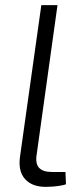

<svg xmlns="http://www.w3.org/2000/svg" viewBox="-20 -720 323 748"><path d="M204 -700 123 -119Q117 -83 132 -66.5Q147 -50 182 -50H235L237 -2Q229 1 214 3.5Q199 6 183.5 7Q168 8 158 8Q105 8 77.5 -22.5Q50 -53 58 -110L141 -700Z"/></svg>

Font: Exo 2 Light
Style: Italic
Weight: 300
Italic angle: -8°
Designer: Natanael Gama
Foundry: Natanael Gama
Version: Version 2.010